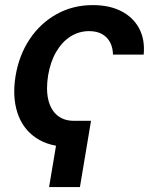

<svg xmlns="http://www.w3.org/2000/svg" viewBox="-20 -570 615 760"><path d="M340.3 -91.8 296.4 170.4H174.3L218.3 -91.8ZM254.9 11.2Q174.8 11.2 122.3 -24.4Q69.8 -60.1 49.1 -123.3Q28.3 -186.5 41.5 -268.6Q55.2 -351.6 97.4 -414.8Q139.6 -478 203.9 -513.9Q268.1 -549.8 347.2 -549.8Q413.6 -549.8 460.4 -525.6Q507.3 -501.5 530.8 -457.5Q554.2 -413.6 548.8 -354H427.2Q426.8 -381.3 415.8 -402.3Q404.8 -423.3 384 -435.1Q363.3 -446.8 332.5 -446.8Q293 -446.8 259.5 -425.8Q226.1 -404.8 202.9 -365.5Q179.7 -326.2 170.4 -271.5Q161.6 -215.8 171.1 -175.5Q180.7 -135.3 206.5 -113.5Q232.4 -91.8 272.9 -91.8Z"/></svg>

Font: Inter 16pt SemiBold
Style: Italic
Weight: 600
Italic angle: -9.3988°
Version: Version 4.001;git-66647c0bb